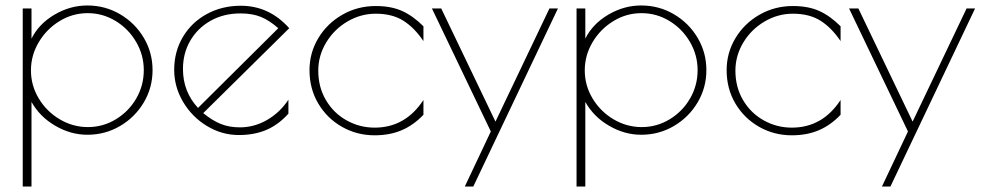

<svg xmlns="http://www.w3.org/2000/svg" viewBox="-20 -481 3585 701"><path d="M63 -450H95V-340Q122 -394 179 -427.5Q236 -461 299 -461Q364 -461 418.5 -429Q473 -397 505 -343Q537 -289 537 -225Q537 -161 505 -107Q473 -53 418.5 -21Q364 11 299 11Q238 11 181.5 -22Q125 -55 95 -109V200H63ZM505 -225Q505 -280 477 -328Q449 -376 402 -404.5Q355 -433 300 -433Q245 -433 197.5 -404Q150 -375 121.5 -327Q93 -279 93 -224Q93 -169 121.5 -121.5Q150 -74 198 -45.5Q246 -17 301 -17Q356 -17 403 -45.5Q450 -74 477.5 -121.5Q505 -169 505 -225Z M1033 -117V-66Q996 -25 952 -6.5Q908 12 852 12Q790 12 735.5 -21Q681 -54 648.5 -109Q616 -164 616 -226Q616 -293 648 -346.5Q680 -400 735.5 -430Q791 -460 859 -460Q963 -460 1036 -378L722 -68Q755 -41 786 -28.5Q817 -16 856 -16Q908 -16 955 -43Q1002 -70 1033 -117ZM703 -87 996 -378Q963 -407 932 -419.5Q901 -432 858 -432Q797 -432 749.5 -405.5Q702 -379 675 -333Q648 -287 648 -229Q648 -146 703 -87Z M1110 -225Q1110 -288 1142 -341.5Q1174 -395 1229.5 -427Q1285 -459 1352 -459Q1408 -459 1448 -441Q1488 -423 1526 -385V-331Q1493 -380 1452.5 -405.5Q1412 -431 1352 -431Q1297 -431 1248.5 -402.5Q1200 -374 1171 -326Q1142 -278 1142 -223Q1142 -163 1170 -115.5Q1198 -68 1245.5 -41.5Q1293 -15 1348 -15Q1460 -15 1526 -116V-62Q1490 -24 1446.5 -5.5Q1403 13 1348 13Q1283 13 1228.5 -18Q1174 -49 1142 -103Q1110 -157 1110 -225Z M1772 -1 1557 -450H1591L1789 -37L1986 -450H2017L1708 200H1677Z M2085 -450H2117V-340Q2144 -394 2201 -427.5Q2258 -461 2321 -461Q2386 -461 2440.5 -429Q2495 -397 2527 -343Q2559 -289 2559 -225Q2559 -161 2527 -107Q2495 -53 2440.5 -21Q2386 11 2321 11Q2260 11 2203.5 -22Q2147 -55 2117 -109V200H2085ZM2527 -225Q2527 -280 2499 -328Q2471 -376 2424 -404.5Q2377 -433 2322 -433Q2267 -433 2219.5 -404Q2172 -375 2143.5 -327Q2115 -279 2115 -224Q2115 -169 2143.5 -121.5Q2172 -74 2220 -45.5Q2268 -17 2323 -17Q2378 -17 2425 -45.5Q2472 -74 2499.5 -121.5Q2527 -169 2527 -225Z M2633 -225Q2633 -288 2665 -341.5Q2697 -395 2752.5 -427Q2808 -459 2875 -459Q2931 -459 2971 -441Q3011 -423 3049 -385V-331Q3016 -380 2975.5 -405.5Q2935 -431 2875 -431Q2820 -431 2771.5 -402.5Q2723 -374 2694 -326Q2665 -278 2665 -223Q2665 -163 2693 -115.5Q2721 -68 2768.5 -41.5Q2816 -15 2871 -15Q2983 -15 3049 -116V-62Q3013 -24 2969.5 -5.5Q2926 13 2871 13Q2806 13 2751.5 -18Q2697 -49 2665 -103Q2633 -157 2633 -225Z M3295 -1 3080 -450H3114L3312 -37L3509 -450H3540L3231 200H3200Z"/></svg>

Font: Poiret One
Style: Regular
Weight: 400
Designer: Denis Masharov (denis.masharov@gmail.com), Cyreal (Charset Expansion)
Foundry: Denis Masharov
Version: Version 1.101